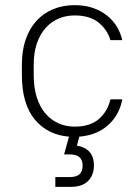

<svg xmlns="http://www.w3.org/2000/svg" viewBox="-20 -526 545 746"><path d="M195 162H250Q277 162 289 151Q301 140 301 118Q301 96 289 85Q277 74 250 74H229L248 5Q164 -2 114.5 -62.5Q65 -123 65 -235V-275Q65 -330 80 -373Q95 -416 122 -445.5Q149 -475 187 -490.5Q225 -506 270 -506Q310 -506 341.5 -495Q373 -484 396.5 -465Q420 -446 434.5 -421.5Q449 -397 455 -370H409Q398 -409 364 -437.5Q330 -466 270 -466Q236 -466 207 -453.5Q178 -441 156.5 -416.5Q135 -392 123 -356.5Q111 -321 111 -275V-235Q111 -185 123 -147.5Q135 -110 156.5 -85Q178 -60 207 -47Q236 -34 270 -34Q330 -34 364 -63.5Q398 -93 409 -140H455Q450 -111 436.5 -86Q423 -61 402 -41.5Q381 -22 352.5 -10Q324 2 288 5L279 40Q311 45 328 64.5Q345 84 345 116Q345 154 322.5 177Q300 200 255 200H195Z"/></svg>

Font: PT Root UI Light
Style: Regular
Weight: 300
Designer: Vitaly Kuzmin
Foundry: ParaType Ltd.
Version: Version 2.000G